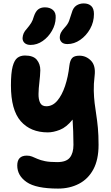

<svg xmlns="http://www.w3.org/2000/svg" viewBox="-20 -843 651 1124"><path d="M320 261Q191 261 136 223Q81 185 81 126Q81 68 137 68Q154 68 167.5 73.5Q181 79 199 87Q217 95 244 100.5Q271 106 315 106Q368 106 389 79.5Q410 53 410 5Q410 -39 408.5 -73.5Q407 -108 405 -143Q369 -98 330.5 -83Q292 -68 260 -68Q159 -68 101.5 -133.5Q44 -199 44 -343Q44 -416 54 -453.5Q64 -491 82 -504.5Q100 -518 126 -518Q175 -518 195.5 -493Q216 -468 216 -432Q215 -398 210.5 -361.5Q206 -325 205.5 -293Q205 -261 215 -241Q225 -221 251 -221Q288 -221 315.5 -253.5Q343 -286 361 -340Q379 -394 386 -458Q390 -490 402.5 -503.5Q415 -517 445 -517Q484 -517 512.5 -488Q541 -459 534 -400Q528 -350 529 -311.5Q530 -273 534 -239.5Q538 -206 543.5 -171.5Q549 -137 553 -94.5Q557 -52 557 5Q557 92 526.5 148.5Q496 205 442 233Q388 261 320 261ZM375 -585Q352 -585 341 -596Q330 -607 330 -622Q330 -639 337 -652.5Q344 -666 359 -682Q377 -701 384.5 -721Q392 -741 400 -768Q408 -798 427 -810.5Q446 -823 470 -823Q498 -823 514 -808Q530 -793 530 -761Q530 -714 507.5 -674Q485 -634 449.5 -609.5Q414 -585 375 -585ZM159 -580Q137 -580 124.5 -591Q112 -602 112 -620Q113 -635 118.5 -648Q124 -661 139 -677Q154 -695 163 -709.5Q172 -724 178 -746Q188 -776 203.5 -788Q219 -800 243 -800Q272 -800 290 -784.5Q308 -769 306 -738Q305 -699 284 -662.5Q263 -626 230 -603Q197 -580 159 -580Z"/></svg>

Font: Shantell Sans Normal
Style: Bold
Weight: 700
Designer: Stephen Nixon, Anya Danilova, Shantell Martin
Foundry: Arrow Type
Version: Version 1.009;[a7da0bfa3]